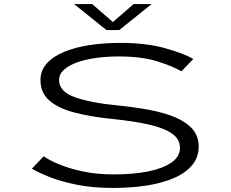

<svg xmlns="http://www.w3.org/2000/svg" viewBox="-20 -918 1140 949"><path d="M538 11Q439 11 360.5 -4.8Q282 -20.5 225.8 -42.8Q169.5 -65 137.5 -84.5L196 -145.5Q222 -127 271 -106.2Q320 -85.5 388.8 -70.8Q457.5 -56 542.5 -56Q641.5 -56 715 -71.2Q788.5 -86.5 829 -115.8Q869.5 -145 869.5 -187Q869.5 -231 829.2 -258.5Q789 -286 714.2 -302.8Q639.5 -319.5 535.5 -330Q426 -341 346.2 -362.2Q266.5 -383.5 223.2 -421.8Q180 -460 180 -522Q180 -570 211.5 -604.8Q243 -639.5 297.8 -662Q352.5 -684.5 423.5 -695.2Q494.5 -706 573 -706Q700.5 -706 793.5 -680.5Q886.5 -655 935.5 -626.5L876.5 -565.5Q837 -589.5 759.2 -614.2Q681.5 -639 567 -639Q510.5 -639 457.8 -632Q405 -625 363.2 -610.5Q321.5 -596 296.8 -573.8Q272 -551.5 272 -521.5Q272 -466 348.8 -438Q425.5 -410 560.5 -397Q641 -389 713.5 -375.8Q786 -362.5 842 -339.8Q898 -317 930 -281.5Q962 -246 962 -194Q962 -140.5 929.8 -101.8Q897.5 -63 839.8 -38Q782 -13 705 -1Q628 11 538 11ZM346 -898H435.5L538 -809L640.5 -898H729.5L569.5 -769.5H506Z"/></svg>

Font: Trispace Expanded Light
Style: Regular
Weight: 300
Width: 7
Designer: Tyler Finck
Foundry: Etcetera Type Company
Version: Version 1.210; ttfautohint (v1.8.3)